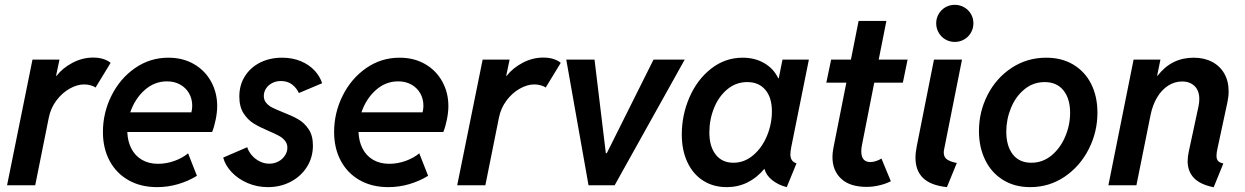

<svg xmlns="http://www.w3.org/2000/svg" viewBox="-20 -768 5162 796"><path d="M114.7 -521H226.6L212.4 -453.6H214.4Q239.7 -486.3 280.8 -507.8Q321.8 -529.3 366.2 -529.3Q391.6 -529.3 410.4 -522.7Q429.2 -516.1 438.5 -507.3L376 -404.8Q370.1 -410.2 356.4 -414.1Q342.8 -418 329.1 -418Q299.8 -418 268.6 -400.4Q237.3 -382.8 213.6 -351.1Q189.9 -319.3 182.1 -279.3L126 0H9.3Z M406.7 -220.7Q406.7 -300.3 442.1 -371.3Q477.5 -442.4 539.6 -485.6Q601.6 -528.8 678.2 -528.8Q738.3 -528.8 784.2 -502.2Q830.1 -475.6 855.2 -429.7Q880.4 -383.8 880.4 -328.6Q880.4 -302.7 874.3 -272.5Q868.2 -242.2 859.4 -220.7H507.8Q509.3 -181.6 524.7 -151.9Q540 -122.1 568.4 -105.5Q596.7 -88.9 635.3 -88.9Q669.4 -88.9 702.9 -100.8Q736.3 -112.8 759.8 -132.3L796.4 -39.1Q760.7 -17.1 718.3 -4.6Q675.8 7.8 631.3 7.8Q563.5 7.8 512.7 -21Q461.9 -49.8 434.3 -101.6Q406.7 -153.3 406.7 -220.7ZM773.4 -302.2Q776.9 -315.9 776.9 -329.6Q776.9 -358.4 763.7 -381.3Q750.5 -404.3 726.8 -417.5Q703.1 -430.7 672.4 -430.7Q620.1 -430.7 579.6 -394.5Q539.1 -358.4 520 -302.2Z M905.3 -114.7 1004.9 -157.7Q1010.3 -140.1 1023.9 -124.3Q1037.6 -108.4 1056.6 -98.9Q1075.7 -89.4 1096.2 -89.4Q1116.7 -89.4 1133.8 -98.4Q1150.9 -107.4 1161.1 -122.8Q1171.4 -138.2 1171.4 -155.8Q1171.4 -172.4 1161.4 -184.6Q1151.4 -196.8 1136.2 -205.1Q1121.1 -213.4 1094.7 -224.6Q1056.6 -240.7 1032 -255.9Q1007.3 -271 989.7 -298.3Q972.2 -325.7 972.2 -367.7Q972.2 -415.5 995.4 -452.1Q1018.6 -488.8 1058.8 -508.8Q1099.1 -528.8 1149.4 -528.8Q1192.9 -528.8 1227.5 -514.2Q1262.2 -499.5 1284.4 -475.3Q1306.6 -451.2 1315.4 -422.9L1219.2 -382.3Q1209.5 -403.3 1190.9 -417.7Q1172.4 -432.1 1144.5 -432.1Q1124 -432.1 1107.7 -423.3Q1091.3 -414.6 1082.5 -400.4Q1073.7 -386.2 1073.7 -370.1Q1073.7 -353 1084 -341.1Q1094.2 -329.1 1109.6 -321.5Q1125 -314 1152.8 -302.7Q1191.9 -287.6 1216.8 -273.2Q1241.7 -258.8 1259.5 -232.4Q1277.3 -206.1 1277.3 -164.6Q1277.3 -115.7 1252.7 -76.4Q1228 -37.1 1185.3 -14.6Q1142.6 7.8 1090.8 7.8Q1045.9 7.8 1006.6 -9Q967.3 -25.9 940.7 -54Q914.1 -82 905.3 -114.7Z M1365.2 -220.7Q1365.2 -300.3 1400.6 -371.3Q1436 -442.4 1498 -485.6Q1560.1 -528.8 1636.7 -528.8Q1696.8 -528.8 1742.7 -502.2Q1788.6 -475.6 1813.7 -429.7Q1838.9 -383.8 1838.9 -328.6Q1838.9 -302.7 1832.8 -272.5Q1826.7 -242.2 1817.9 -220.7H1466.3Q1467.8 -181.6 1483.2 -151.9Q1498.5 -122.1 1526.9 -105.5Q1555.2 -88.9 1593.8 -88.9Q1627.9 -88.9 1661.4 -100.8Q1694.8 -112.8 1718.3 -132.3L1754.9 -39.1Q1719.2 -17.1 1676.8 -4.6Q1634.3 7.8 1589.8 7.8Q1522 7.8 1471.2 -21Q1420.4 -49.8 1392.8 -101.6Q1365.2 -153.3 1365.2 -220.7ZM1731.9 -302.2Q1735.4 -315.9 1735.4 -329.6Q1735.4 -358.4 1722.2 -381.3Q1709 -404.3 1685.3 -417.5Q1661.6 -430.7 1630.9 -430.7Q1578.6 -430.7 1538.1 -394.5Q1497.6 -358.4 1478.5 -302.2Z M1981 -521H2092.8L2078.6 -453.6H2080.6Q2106 -486.3 2147 -507.8Q2188 -529.3 2232.4 -529.3Q2257.8 -529.3 2276.6 -522.7Q2295.4 -516.1 2304.7 -507.3L2242.2 -404.8Q2236.3 -410.2 2222.7 -414.1Q2209 -418 2195.3 -418Q2166 -418 2134.8 -400.4Q2103.5 -382.8 2079.8 -351.1Q2056.2 -319.3 2048.3 -279.3L1992.2 0H1875.5Z M2327.6 -521H2444.8L2491.7 -132.8H2495.6L2689.5 -521H2818.8L2528.3 0H2419.9Z M2806.6 -210.4Q2806.6 -291.5 2838.6 -365Q2870.6 -438.5 2928.5 -483.6Q2986.3 -528.8 3059.1 -528.8Q3109.9 -528.8 3148.7 -506.1Q3187.5 -483.4 3206.5 -443.4H3208.5L3224.1 -521H3333.5L3260.7 -159.7Q3256.8 -140.1 3256.8 -127.9Q3256.8 -113.8 3262.7 -104.5Q3268.6 -95.2 3282.2 -90.8L3241.7 7.8Q3206.5 -1 3181.4 -21.2Q3156.2 -41.5 3149.4 -67.4H3148.4Q3085 7.8 2992.7 7.8Q2937.5 7.8 2895.3 -19Q2853 -45.9 2829.8 -95.5Q2806.6 -145 2806.6 -210.4ZM3180.2 -306.6Q3180.2 -363.3 3153.1 -395.5Q3126 -427.7 3078.1 -427.7Q3031.7 -427.7 2995.8 -398.2Q2960 -368.7 2940.4 -320.6Q2920.9 -272.5 2920.9 -218.8Q2920.9 -160.6 2947.3 -127Q2973.6 -93.3 3020.5 -93.3Q3065.9 -93.3 3102.5 -124.3Q3139.2 -155.3 3159.7 -204.6Q3180.2 -253.9 3180.2 -306.6Z M3431.2 -117.2Q3431.2 -133.8 3435.1 -154.3L3488.8 -425.3H3405.8L3425.8 -521H3507.8L3539.6 -681.2H3654.8L3623 -521H3742.7L3723.1 -425.3H3604.5L3553.2 -165Q3550.8 -153.3 3550.8 -140.1Q3550.8 -118.2 3560.3 -107.2Q3569.8 -96.2 3588.4 -96.2Q3600.6 -96.2 3613 -100.6Q3625.5 -105 3634.3 -110.8L3673.3 -16.6Q3653.3 -6.3 3626.5 0.2Q3599.6 6.8 3573.2 6.8Q3503.4 6.8 3467.3 -27.1Q3431.2 -61 3431.2 -117.2Z M3775.4 -113.8Q3775.4 -135.3 3780.8 -162.1L3852.1 -521H3968.3L3894 -147.9Q3892.6 -141.6 3892.6 -136.2Q3892.6 -115.2 3907.7 -106Q3922.9 -96.7 3946.8 -92.3L3905.8 7.8Q3837.9 0.5 3806.6 -30.3Q3775.4 -61 3775.4 -113.8ZM3861.3 -671.4Q3861.3 -692.4 3871.6 -710Q3881.8 -727.5 3899.4 -737.8Q3917 -748 3938.5 -748Q3959.5 -748 3977.3 -737.8Q3995.1 -727.5 4005.4 -710Q4015.6 -692.4 4015.6 -671.4Q4015.6 -650.4 4005.4 -632.6Q3995.1 -614.7 3977.3 -604.5Q3959.5 -594.2 3938.5 -594.2Q3917 -594.2 3899.4 -604.5Q3881.8 -614.7 3871.6 -632.6Q3861.3 -650.4 3861.3 -671.4Z M4038.6 -224.6Q4038.6 -304.7 4074.5 -374.8Q4110.4 -444.8 4174.3 -486.8Q4238.3 -528.8 4317.4 -528.8Q4382.3 -528.8 4430.4 -499.8Q4478.5 -470.7 4504.2 -419.2Q4529.8 -367.7 4529.8 -300.8Q4529.8 -220.7 4493.7 -149.7Q4457.5 -78.6 4393.8 -35.4Q4330.1 7.8 4251 7.8Q4186.5 7.8 4138.4 -22Q4090.3 -51.8 4064.5 -104.7Q4038.6 -157.7 4038.6 -224.6ZM4416.5 -300.3Q4416.5 -358.9 4388.9 -393.3Q4361.3 -427.7 4311 -427.7Q4263.7 -427.7 4227.3 -397.9Q4190.9 -368.2 4171.4 -320.6Q4151.9 -272.9 4151.9 -222.2Q4151.9 -163.1 4178.7 -128.2Q4205.6 -93.3 4255.9 -93.3Q4302.7 -93.3 4339.4 -123.5Q4376 -153.8 4396.2 -201.7Q4416.5 -249.5 4416.5 -300.3Z M4903.8 -99.6Q4903.8 -117.7 4908.2 -138.2L4948.7 -326.7Q4952.1 -342.3 4952.1 -357.4Q4952.1 -392.1 4932.6 -411.1Q4913.1 -430.2 4880.9 -430.2Q4849.6 -430.2 4822.8 -412.8Q4795.9 -395.5 4777.1 -364Q4758.3 -332.5 4750 -291L4691.4 0H4575.2L4679.7 -521H4791L4777.3 -454.1H4779.3Q4836.4 -528.8 4928.7 -528.8Q4972.2 -528.8 5004.9 -511.7Q5037.6 -494.6 5055.7 -463.1Q5073.7 -431.6 5073.7 -389.6Q5073.7 -367.2 5068.8 -344.7L5027.8 -153.8Q5023.4 -134.8 5023.4 -122.6Q5023.4 -107.9 5030 -100.6Q5036.6 -93.3 5051.8 -90.3L5011.7 8.3Q4955.6 -2.9 4929.7 -30.3Q4903.8 -57.6 4903.8 -99.6Z"/></svg>

Font: Reddit Sans Fudge SmBold Italic
Style: Regular
Weight: 600
Italic angle: -11.25°
Designer: Stephen Hutchings
Version: Version 1.013